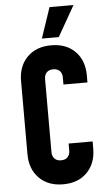

<svg xmlns="http://www.w3.org/2000/svg" viewBox="-64 -1020 594 1076"><g transform="rotate(-5 233.0 -482.0)"><path d="M432 -209V-169Q432 -86 382 -35Q332 16 247 16Q162.5 16 112.2 -35Q62 -86 62 -169V-581Q62 -664.5 112.2 -715.2Q162.5 -766 247 -766Q332 -766 382 -715.2Q432 -664.5 432 -581V-541H297V-581Q297 -603.5 284 -617.2Q271 -631 247 -631Q223 -631 210 -617.2Q197 -603.5 197 -581V-169Q197 -146.5 210 -132.8Q223 -119 247 -119Q271 -119 284 -132.8Q297 -146.5 297 -169V-209ZM199 -808 257 -980H392L294 -808Z"/></g></svg>

Font: Mohave Light
Style: Bold
Weight: 700
Version: Version 2.003